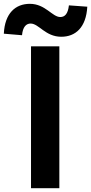

<svg xmlns="http://www.w3.org/2000/svg" viewBox="-71 -983 476 1003"><path d="M91 0H239V-741H91ZM249 -791C324 -791 379 -840 385 -948L289 -955C284 -911 268 -894 244 -894C202 -894 166 -963 85 -963C9 -963 -46 -913 -51 -807L44 -799C48 -843 66 -860 89 -860C132 -860 166 -791 249 -791Z"/></svg>

Font: Noto Sans Mono CJK TC
Style: Bold
Weight: 700
Designer: Ryoko NISHIZUKA 西塚涼子 (kana, bopomofo & ideographs); Paul D. Hunt (Latin, Greek & Cyrillic); Sandoll Communications 산돌커뮤니
Foundry: Adobe
Version: Version 2.004;hotconv 1.0.118;makeotfexe 2.5.65603